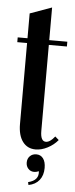

<svg xmlns="http://www.w3.org/2000/svg" viewBox="-57 -675 343 879"><g transform="rotate(5 114.5 -235.5)"><path d="M127 9Q89 9 67.5 -20Q46 -49 46 -101V-473H1V-495H46V-609L146 -645V-495H229V-473H146V-78Q146 -30 171 -30Q190 -30 212 -58L229 -43Q210 -20 182 -5.5Q154 9 127 9ZM151 107Q139 112 130 112Q113 112 102.5 100.5Q92 89 92 72Q92 54 103.5 42.5Q115 31 133 31Q153 31 164.5 46.5Q176 62 176 90Q176 124 158.5 146Q141 168 109 174L106 161Q156 149 151 107Z"/></g></svg>

Font: Moniqa Extra Bold Narrow Heading
Style: Regular
Weight: 800
Width: 4
Designer: Rajesh Rajput
Foundry: Rajesh Rajput
Version: Version 1.000;December 15, 2022;FontCreator 14.0.0.2794 32-b